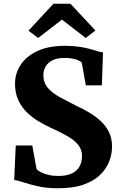

<svg xmlns="http://www.w3.org/2000/svg" viewBox="-20 -998 646 1029"><path d="M291.5 11Q231 11 184.5 0.5Q138 -10 105.8 -20.8Q73.5 -31.5 56 -33L64.5 -218.5H153L176 -91.5Q184 -83 200 -74.8Q216 -66.5 239.5 -60.8Q263 -55 292.5 -55Q336.5 -55 364.8 -68.2Q393 -81.5 406.2 -105.8Q419.5 -130 419.5 -162Q419.5 -197 398.5 -222.5Q377.5 -248 339.5 -269.5Q301.5 -291 250.5 -314Q221.5 -327.5 188.5 -346.8Q155.5 -366 126.2 -393.8Q97 -421.5 78.8 -459.8Q60.5 -498 60.5 -550Q60.5 -603.5 90.2 -649.8Q120 -696 179.8 -724.2Q239.5 -752.5 328.5 -752.5Q371 -752.5 403.8 -747.5Q436.5 -742.5 461.2 -735.8Q486 -729 503.5 -723.5Q521 -718 532 -717L526 -540.5H440L418 -663Q413.5 -668.5 400.8 -674.2Q388 -680 369 -683.8Q350 -687.5 327 -687.5Q286.5 -687.5 261.5 -675Q236.5 -662.5 224.5 -641.5Q212.5 -620.5 212.5 -594.5Q212.5 -554 237 -526.2Q261.5 -498.5 302 -476.5Q342.5 -454.5 390 -430.5Q421 -416.5 454.2 -397.2Q487.5 -378 516.2 -352.5Q545 -327 562.8 -292.5Q580.5 -258 580.5 -212Q580.5 -173.5 565.8 -134.2Q551 -95 517.8 -62Q484.5 -29 428.8 -9Q373 11 291.5 11ZM184.5 -794.5 132.5 -833.5 266.5 -978H357.5L491.5 -834.5L439.5 -794.5L312 -893Z"/></svg>

Font: Merriweather ExtraBold
Style: Regular
Weight: 800
Version: Version 2.100